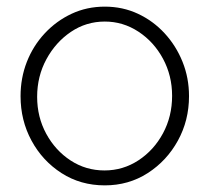

<svg xmlns="http://www.w3.org/2000/svg" viewBox="-20 -549 632 579"><path d="M296 10Q223 10 165.5 -27Q108 -64 75 -125Q42 -186 42 -259Q42 -314 61 -362.5Q80 -411 115 -448.5Q150 -486 196 -507.5Q242 -529 296 -529Q350 -529 396 -507.5Q442 -486 476.5 -448.5Q511 -411 530.5 -362.5Q550 -314 550 -259Q550 -186 516.5 -125Q483 -64 425.5 -27Q368 10 296 10ZM92 -257Q92 -196 119.5 -145.5Q147 -95 193 -65Q239 -35 295 -35Q351 -35 397.5 -65.5Q444 -96 471.5 -147Q499 -198 499 -260Q499 -321 471.5 -372Q444 -423 397.5 -453.5Q351 -484 296 -484Q240 -484 194 -453Q148 -422 120 -370.5Q92 -319 92 -257Z"/></svg>

Font: Raleway Light
Style: Regular
Weight: 300
Designer: Matt McInerney, Pablo Impallari, Rodrigo Fuenzalida
Foundry: Matt McInerney, Pablo Impallari, Rodrigo Fuenzalida
Version: Version 4.026